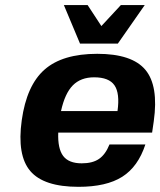

<svg xmlns="http://www.w3.org/2000/svg" viewBox="-20 -720 626 750"><path d="M207.5 -202.1Q205.1 -139.6 226.8 -110.8Q248.5 -82 299.3 -82Q341.8 -82 366.9 -99.4Q392.1 -116.7 407.7 -155.8H547.9Q519.5 -68.8 457.5 -29.5Q395.5 9.8 286.6 9.8Q150.9 9.8 98.4 -51.8Q45.9 -113.3 64.9 -250Q84 -386.7 154.1 -448.2Q224.1 -509.8 359.9 -509.8Q495.6 -509.8 547.9 -447.3Q600.1 -384.8 580.6 -246.1L574.2 -202.1ZM347.7 -418Q295.4 -418 264.4 -386.5Q233.4 -355 218.3 -286.1H439Q448.7 -355.5 427.2 -386.7Q405.8 -418 347.7 -418ZM545.4 -700.2 440.4 -549.8H292.5L229.5 -700.2H322.3L376 -618.2L452.1 -700.2Z"/></svg>

Font: Fivo Sans
Style: Italic
Weight: 700
Designer: Alexander Slobzheninov
Foundry: Alexander Slobzheninov
Version: 1.0